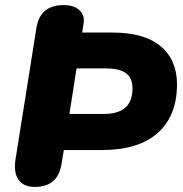

<svg xmlns="http://www.w3.org/2000/svg" viewBox="-20 -726 719 755"><path d="M117 9Q73 9 53 -19Q33 -47 41 -99L123 -615Q137 -706 230 -706Q273 -706 294 -684.5Q315 -663 308 -629L303 -598H421Q548 -598 612 -544Q676 -490 676 -395Q676 -271 600.5 -203.5Q525 -136 381 -136H231L222 -82Q208 9 117 9ZM253 -278H389Q501 -278 501 -378Q501 -419 475.5 -438Q450 -457 396 -457H281Z"/></svg>

Font: Nunito Black
Style: Italic
Weight: 900
Italic angle: -9°
Designer: Vernon Adams
Foundry: Vernon Adams
Version: Version 3.601; ttfautohint (v1.8.2.53-6de2)